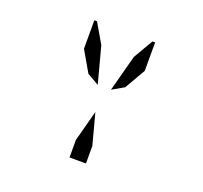

<svg xmlns="http://www.w3.org/2000/svg" viewBox="-124 -1004 1065 1009"><g transform="rotate(20 408.0 -500.0)"><path d="M238 -861H253L317 -751L371 -548L305 -586L238 -702ZM445 -548 499 -751 563 -861H578V-702L511 -586ZM454 -237V-139H362V-237L408 -410Z"/></g></svg>

Font: DSEG14 Modern Mini
Style: Regular
Weight: 400
Designer: Keshikan(Twitter:@keshinomi_88pro)
Version: Version 0.46